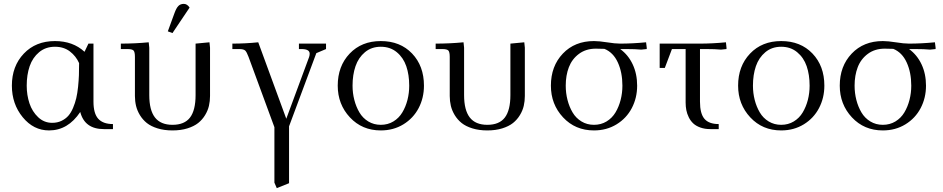

<svg xmlns="http://www.w3.org/2000/svg" viewBox="-20 -663 4843 986"><path d="M41 -223.1Q41 -323.2 102.3 -387.7Q163.6 -452.1 262.2 -452.1Q354.5 -452.1 414.1 -397L434.1 -439H460V-141.1Q460 -80.1 484.6 -53Q509.3 -25.9 560.1 -25.9V0H513.2Q415 0 392.1 -87.9Q329.1 6.8 231.9 6.8Q152.3 6.8 96.7 -61Q41 -128.9 41 -223.1ZM117.2 -223.1Q117.2 -174.8 131.3 -132.3Q145.5 -89.8 176 -61Q206.5 -32.2 248 -32.2Q274.4 -32.2 295.4 -42.2Q316.4 -52.2 330.6 -68.1Q344.7 -84 355.2 -108.9Q365.7 -133.8 371.6 -158.7Q377.4 -183.6 380.9 -216.6Q384.3 -249.5 385.3 -277.1Q386.2 -304.7 386.2 -338.9Q370.1 -375 338.9 -398.9Q307.6 -422.9 262.2 -422.9Q214.4 -422.9 180.9 -395Q147.5 -367.2 132.3 -323Q117.2 -278.8 117.2 -223.1Z M600.6 -411.1V-439Q673.3 -439 743.7 -445.8L746.6 -418V-174.8Q746.6 -97.2 775.9 -59.6Q805.2 -22 865.7 -22Q927.2 -22 955.8 -59.3Q984.4 -96.7 984.4 -174.8V-439L1055.7 -445.8L1058.6 -418V-169.9Q1058.6 -143.6 1053 -119.4Q1047.4 -95.2 1033.2 -71.8Q1019 -48.3 997.6 -31.2Q976.1 -14.2 942.4 -3.7Q908.7 6.8 865.7 6.8Q823.2 6.8 789.3 -3.7Q755.4 -14.2 734.1 -31.2Q712.9 -48.3 698.7 -71.5Q684.6 -94.7 678.7 -119.1Q672.9 -143.6 672.9 -169.9V-371.1Q672.9 -396 665.8 -403.6Q658.7 -411.1 633.8 -411.1ZM841.8 -502 875.5 -594.2Q885.3 -621.6 896 -632.3Q906.7 -643.1 923.8 -643.1Q941.4 -643.1 953.6 -624L865.7 -493.2Z M1173.3 -411.1V-439Q1241.2 -439 1306.2 -445.8L1450.2 -53.2L1567.4 -370.1Q1570.3 -378.9 1570.3 -387.2Q1570.3 -411.1 1528.3 -411.1H1515.1V-439H1654.3V-411.1L1604.5 -390.1L1464.4 -14.2V277.8L1401.4 303.2L1389.2 274.9V-9.8L1256.3 -371.1Q1247.1 -396 1239 -403.6Q1231 -411.1 1207.5 -411.1Z M1714.4 -223.1Q1714.4 -323.2 1775.6 -387.7Q1836.9 -452.1 1935.5 -452.1Q2035.2 -452.1 2096.2 -388.2Q2157.2 -324.2 2157.2 -223.1Q2157.2 -160.2 2129.9 -107.9Q2102.5 -55.7 2051.5 -24.4Q2000.5 6.8 1935.5 6.8Q1839.4 6.8 1776.9 -60.3Q1714.4 -127.4 1714.4 -223.1ZM1790.5 -223.1Q1790.5 -185.1 1799.6 -149.9Q1808.6 -114.7 1825.7 -85.7Q1842.8 -56.6 1871.3 -39.3Q1899.9 -22 1935.5 -22Q1971.7 -22 2000.2 -39.3Q2028.8 -56.6 2046.1 -85.7Q2063.5 -114.7 2072.5 -149.9Q2081.5 -185.1 2081.5 -223.1Q2081.5 -278.8 2066.4 -323Q2051.3 -367.2 2017.6 -395Q1983.9 -422.9 1935.5 -422.9Q1887.7 -422.9 1854.2 -395Q1820.8 -367.2 1805.7 -323Q1790.5 -278.8 1790.5 -223.1Z M2217.3 -411.1V-439Q2290 -439 2360.4 -445.8L2363.3 -418V-174.8Q2363.3 -97.2 2392.6 -59.6Q2421.9 -22 2482.4 -22Q2543.9 -22 2572.5 -59.3Q2601.1 -96.7 2601.1 -174.8V-439L2672.4 -445.8L2675.3 -418V-169.9Q2675.3 -143.6 2669.7 -119.4Q2664.1 -95.2 2649.9 -71.8Q2635.7 -48.3 2614.3 -31.2Q2592.8 -14.2 2559.1 -3.7Q2525.4 6.8 2482.4 6.8Q2439.9 6.8 2406 -3.7Q2372.1 -14.2 2350.8 -31.2Q2329.6 -48.3 2315.4 -71.5Q2301.3 -94.7 2295.4 -119.1Q2289.6 -143.6 2289.6 -169.9V-371.1Q2289.6 -396 2282.5 -403.6Q2275.4 -411.1 2250.5 -411.1Z M2809.1 -223.1Q2809.1 -323.2 2870.4 -387.7Q2931.6 -452.1 3030.3 -452.1Q3057.1 -452.1 3097.7 -445.6Q3138.2 -439 3165 -439Q3228 -439 3297.9 -445.8L3301.3 -418V-411.1L3272.9 -408.2Q3243.2 -411.1 3196.3 -411.1H3165Q3206.5 -380.9 3229.2 -332.3Q3252 -283.7 3252 -223.1Q3252 -160.2 3224.6 -107.9Q3197.3 -55.7 3146.2 -24.4Q3095.2 6.8 3030.3 6.8Q2934.1 6.8 2871.6 -60.3Q2809.1 -127.4 2809.1 -223.1ZM2885.3 -223.1Q2885.3 -185.1 2894.3 -149.9Q2903.3 -114.7 2920.4 -85.7Q2937.5 -56.6 2966.1 -39.3Q2994.6 -22 3030.3 -22Q3066.4 -22 3095 -39.3Q3123.5 -56.6 3140.9 -85.7Q3158.2 -114.7 3167.2 -149.9Q3176.3 -185.1 3176.3 -223.1Q3176.3 -291 3152.8 -342.3Q3129.4 -393.6 3084 -412.1Q3067.9 -413.1 3040 -413.1Q2989.3 -413.1 2953.4 -386.5Q2917.5 -359.9 2901.4 -317.9Q2885.3 -275.9 2885.3 -223.1Z M3367.7 -314V-439H3574.7Q3638.2 -439 3708 -445.8L3710.9 -418V-411.1L3682.6 -408.2Q3652.8 -411.1 3606 -411.1H3574.7V-141.1Q3574.7 -79.6 3597.7 -52.7Q3620.6 -25.9 3670.9 -25.9V0H3627.9Q3599.1 0 3576.7 -8.1Q3554.2 -16.1 3540.3 -29.1Q3526.4 -42 3517.3 -60.3Q3508.3 -78.6 3504.6 -97.2Q3501 -115.7 3501 -136.2V-411.1H3430.7L3394 -314Z M3770.5 -223.1Q3770.5 -323.2 3831.8 -387.7Q3893.1 -452.1 3991.7 -452.1Q4091.3 -452.1 4152.3 -388.2Q4213.4 -324.2 4213.4 -223.1Q4213.4 -160.2 4186 -107.9Q4158.7 -55.7 4107.7 -24.4Q4056.6 6.8 3991.7 6.8Q3895.5 6.8 3833 -60.3Q3770.5 -127.4 3770.5 -223.1ZM3846.7 -223.1Q3846.7 -185.1 3855.7 -149.9Q3864.7 -114.7 3881.8 -85.7Q3898.9 -56.6 3927.5 -39.3Q3956.1 -22 3991.7 -22Q4027.8 -22 4056.4 -39.3Q4085 -56.6 4102.3 -85.7Q4119.6 -114.7 4128.7 -149.9Q4137.7 -185.1 4137.7 -223.1Q4137.7 -278.8 4122.6 -323Q4107.4 -367.2 4073.7 -395Q4040 -422.9 3991.7 -422.9Q3943.8 -422.9 3910.4 -395Q3877 -367.2 3861.8 -323Q3846.7 -278.8 3846.7 -223.1Z M4292.5 -223.1Q4292.5 -323.2 4353.8 -387.7Q4415 -452.1 4513.7 -452.1Q4540.5 -452.1 4581.1 -445.6Q4621.6 -439 4648.4 -439Q4711.4 -439 4781.2 -445.8L4784.7 -418V-411.1L4756.3 -408.2Q4726.6 -411.1 4679.7 -411.1H4648.4Q4689.9 -380.9 4712.6 -332.3Q4735.4 -283.7 4735.4 -223.1Q4735.4 -160.2 4708 -107.9Q4680.7 -55.7 4629.6 -24.4Q4578.6 6.8 4513.7 6.8Q4417.5 6.8 4355 -60.3Q4292.5 -127.4 4292.5 -223.1ZM4368.7 -223.1Q4368.7 -185.1 4377.7 -149.9Q4386.7 -114.7 4403.8 -85.7Q4420.9 -56.6 4449.5 -39.3Q4478 -22 4513.7 -22Q4549.8 -22 4578.4 -39.3Q4606.9 -56.6 4624.3 -85.7Q4641.6 -114.7 4650.6 -149.9Q4659.7 -185.1 4659.7 -223.1Q4659.7 -291 4636.2 -342.3Q4612.8 -393.6 4567.4 -412.1Q4551.3 -413.1 4523.4 -413.1Q4472.7 -413.1 4436.8 -386.5Q4400.9 -359.9 4384.8 -317.9Q4368.7 -275.9 4368.7 -223.1Z"/></svg>

Font: Dihjauti S
Style: Regular
Weight: 400
Designer: T. Christopher White
Version: Version 3.0.0